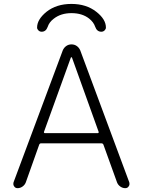

<svg xmlns="http://www.w3.org/2000/svg" viewBox="-20 -980 723 978"><path d="M204.1 -308.6Q203.1 -305.7 204.6 -303.7Q206.1 -301.8 209 -301.8H478.5Q480.5 -301.8 481.9 -303.7Q483.4 -305.7 482.4 -308.6L346.7 -686.5Q345.7 -688.5 343.8 -688.5Q341.8 -688.5 340.8 -686.5ZM299.8 -723.6Q305.7 -737.3 317.4 -745.6Q329.1 -753.9 344.2 -753.9Q359.4 -753.9 371.1 -745.6Q382.8 -737.3 388.7 -723.6L638.7 -50.8Q639.6 -46.9 639.6 -43Q639.6 -36.1 635.7 -31.2Q629.9 -21.5 618.2 -21.5Q604.5 -21.5 592.8 -29.8Q581.1 -38.1 576.2 -50.8L506.8 -243.2Q503.9 -250 496.1 -250H189.5Q182.6 -250 179.7 -243.2L111.3 -50.8Q106.4 -38.1 94.7 -29.8Q83 -21.5 69.3 -21.5Q57.6 -21.5 51.8 -31.2Q47.9 -36.1 47.9 -43Q47.9 -46.9 48.8 -50.8ZM222.7 -842.8Q213.9 -818.4 192.4 -818.4Q181.6 -818.4 174.8 -826.2Q168.9 -832 168.9 -839.8Q168.9 -880.9 216.8 -919.9Q267.6 -960 343.8 -960Q419.9 -960 470.7 -919.9Q519.5 -881.8 519.5 -839.8Q519.5 -832 513.7 -826.2Q506.8 -818.4 496.1 -818.4Q473.6 -818.4 464.8 -843.8Q457 -867.2 433.6 -885.7Q398.4 -913.1 344.2 -913.1Q290 -913.1 253.9 -884.8Q230.5 -867.2 222.7 -842.8Z"/></svg>

Font: Gen Jyuu Gothic Light
Style: Regular
Weight: 200
Designer: [Source Han Sans]
Ryoko NISHIZUKA  (kana & ideographs); Paul D. Hunt (Latin, Greek & Cyrillic); Wenlong ZHANG  (bopomofo
Version: Version 1.002.20150607